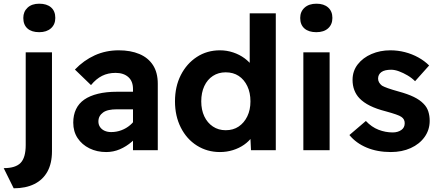

<svg xmlns="http://www.w3.org/2000/svg" viewBox="-55 -812 2374 1038"><path d="M19 206 -35 97Q29 97 56.5 68.5Q84 40 84 -28V-529H226V6Q226 71 201.5 115.5Q177 160 130.5 183Q84 206 19 206ZM157 -638Q116 -638 93.5 -658Q71 -678 71 -715Q71 -749 94 -770.5Q117 -792 157 -792Q198 -792 221 -772Q244 -752 244 -715Q244 -680 220.5 -659Q197 -638 157 -638Z M664 0V-331Q664 -373 638.5 -395.5Q613 -418 570 -418Q529 -418 497 -402Q465 -386 437 -352L350 -436Q398 -486 457.5 -513Q517 -540 587 -540Q651 -540 698.5 -520Q746 -500 772 -460Q798 -420 798 -359V0ZM519 10Q469 10 428.5 -10Q388 -30 364.5 -65.5Q341 -101 341 -149Q341 -190 356 -221.5Q371 -253 400.5 -273.5Q430 -294 474.5 -305Q519 -316 578 -316H734L725 -221H576Q552 -221 533.5 -217Q515 -213 502.5 -204Q490 -195 483.5 -183Q477 -171 477 -155Q477 -138 486 -125Q495 -112 510.5 -105Q526 -98 546 -98Q575 -98 601.5 -108Q628 -118 649 -136Q670 -154 682 -177L709 -106Q688 -72 658 -46Q628 -20 593 -5Q558 10 519 10Z M1134 10Q1065 10 1009.5 -25Q954 -60 922.5 -122.5Q891 -185 891 -264Q891 -344 922.5 -406Q954 -468 1009 -504Q1064 -540 1134 -540Q1171 -540 1205.5 -528.5Q1240 -517 1267 -497Q1294 -477 1311 -452.5Q1328 -428 1331 -402L1295 -395V-740H1436V0H1302L1296 -122L1324 -118Q1323 -94 1307 -71Q1291 -48 1264.5 -29.5Q1238 -11 1204.5 -0.5Q1171 10 1134 10ZM1165 -108Q1206 -108 1235.5 -128Q1265 -148 1282 -183Q1299 -218 1299 -264Q1299 -311 1282 -346.5Q1265 -382 1235.5 -401.5Q1206 -421 1165 -421Q1126 -421 1096 -401.5Q1066 -382 1049.5 -346.5Q1033 -311 1033 -264Q1033 -218 1049.5 -183Q1066 -148 1096 -128Q1126 -108 1165 -108Z M1585 0V-529H1727V0ZM1655 -638Q1614 -638 1591 -658Q1568 -678 1568 -715Q1568 -749 1591.5 -770.5Q1615 -792 1656 -792Q1696 -792 1719 -771.5Q1742 -751 1742 -715Q1742 -680 1719 -659Q1696 -638 1655 -638Z M2058 10Q1985 10 1927.5 -14Q1870 -38 1834 -82L1923 -158Q1954 -125 1991.5 -110.5Q2029 -96 2068 -96Q2082 -96 2094 -99.5Q2106 -103 2115 -109.5Q2124 -116 2128.5 -125Q2133 -134 2133 -146Q2133 -168 2115 -180Q2107 -186 2085.5 -193.5Q2064 -201 2031 -210Q1980 -223 1945 -240.5Q1910 -258 1888 -281Q1870 -300 1860.5 -325Q1851 -350 1851 -380Q1851 -428 1879 -464Q1907 -500 1953.5 -520Q2000 -540 2055 -540Q2096 -540 2134.5 -530Q2173 -520 2206.5 -501.5Q2240 -483 2265 -458L2189 -373Q2171 -391 2148 -404.5Q2125 -418 2102 -426.5Q2079 -435 2060 -435Q2043 -435 2029.5 -432Q2016 -429 2007 -422.5Q1998 -416 1993.5 -407Q1989 -398 1989 -387Q1989 -376 1994.5 -366.5Q2000 -357 2010 -349Q2020 -343 2042.5 -335Q2065 -327 2101 -317Q2149 -304 2182 -288Q2215 -272 2235 -251Q2253 -233 2260.5 -209.5Q2268 -186 2268 -159Q2268 -110 2240.5 -71.5Q2213 -33 2165.5 -11.5Q2118 10 2058 10Z"/></svg>

Font: Readex Pro SemiBold
Style: Regular
Weight: 600
Designer: Bonnie Shaver-Troup, Thomas Jockin
Foundry: Lexend
Version: Version 1.204